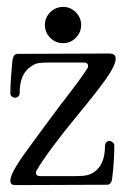

<svg xmlns="http://www.w3.org/2000/svg" viewBox="-20 -536 365 556"><path d="M24 0Q6 0 11 -20Q16 -42 50 -89.5Q84 -137 155 -232Q215 -309 233 -338Q235 -340 235 -345Q235 -355 222 -355H123Q100 -355 90 -353Q80 -351 69 -343Q37 -322 37 -267Q37 -260 32.5 -256.5Q28 -253 23 -253Q19 -253 14.5 -256.5Q10 -260 10 -266Q10 -300 16 -360Q18 -380 31 -380L295 -381Q315 -381 315 -367Q315 -347 287 -307.5Q259 -268 205 -203Q118 -97 87 -44Q84 -40 84 -36Q84 -26 97 -26H198Q220 -26 231.5 -28.5Q243 -31 253 -38Q284 -60 284 -113Q284 -120 288 -124Q292 -128 297 -128Q301 -128 306 -124Q311 -120 311 -115Q311 -69 305 -21Q303 -1 290 -1ZM110 -464Q110 -485 125.5 -500.5Q141 -516 163 -516Q184 -516 199.5 -500.5Q215 -485 215 -464Q215 -442 199.5 -426.5Q184 -411 163 -411Q141 -411 125.5 -426.5Q110 -442 110 -464Z"/></svg>

Font: Hina Mincho
Style: Regular
Weight: 400
Designer: satsuyako
Foundry: satsuyako
Version: Version 1.100